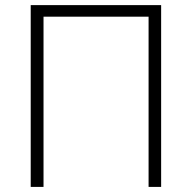

<svg xmlns="http://www.w3.org/2000/svg" viewBox="-20 -734 754 754"><path d="M100.6 0V-713.9H612.8V0H563.5V-668.5H150.9V0Z"/></svg>

Font: Open Sans Light
Style: Regular
Weight: 300
Designer: Monotype Design Team
Foundry: Monotype Imaging Inc.
Version: Version 3.000; ttfautohint (v1.8.4)